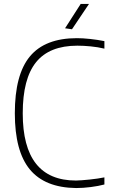

<svg xmlns="http://www.w3.org/2000/svg" viewBox="-20 -942 586 971"><path d="M365 9Q207 7 131 -85Q55 -177 55 -369Q55 -565 131.5 -657Q208 -749 369 -749Q398 -749 435.5 -745Q473 -741 508 -734V-696Q475 -704 438.5 -707.5Q402 -711 371 -711Q230 -711 162.5 -627.5Q95 -544 95 -369Q95 -29 364 -29Q376 -29 394.5 -30.5Q413 -32 433.5 -34Q454 -36 473.5 -39Q493 -42 508 -45V-9Q478 -1 439 4Q400 9 365 9ZM309 -799 388 -922H430L344 -794Z"/></svg>

Font: Encode Sans Narrow
Style: Thin
Weight: 250
Designer: Pablo Impallari, Andres Torresi
Foundry: Pablo Impallari, Andres Torresi
Version: Version 1.000; ttfautohint (v1.00) -l 8 -r 50 -G 200 -x 14 -